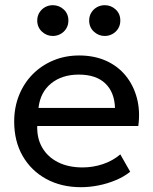

<svg xmlns="http://www.w3.org/2000/svg" viewBox="-20 -724 605 758"><path d="M300 15Q222 15 162.5 -17.5Q103 -50 69.5 -108.2Q36 -166.5 36 -244Q36 -300 55.2 -348Q74.5 -396 109.2 -431Q144 -466 190.8 -485.5Q237.5 -505 292.5 -505Q352 -505 398.8 -484Q445.5 -463 476.2 -425.2Q507 -387.5 520.5 -336.8Q534 -286 526 -226.5H127Q125.5 -177.5 147 -140.8Q168.5 -104 209.2 -83.5Q250 -63 306 -63Q347 -63 386 -76Q425 -89 455 -114.5L494 -46Q470 -26.5 437.2 -12.8Q404.5 1 369 8Q333.5 15 300 15ZM132 -298H434Q432 -360 395.5 -394.8Q359 -429.5 291 -429.5Q225 -429.5 182 -394.8Q139 -360 132 -298ZM188.5 -582Q164 -582 145.5 -599.2Q127 -616.5 127 -643Q127 -660.5 135.5 -674.2Q144 -688 158 -695.8Q172 -703.5 188.5 -703.5Q213.5 -703.5 231.8 -686.5Q250 -669.5 250 -643Q250 -625 241.5 -611.2Q233 -597.5 219 -589.8Q205 -582 188.5 -582ZM393.5 -582Q369 -582 350.5 -599.2Q332 -616.5 332 -643Q332 -660.5 340.5 -674.2Q349 -688 363 -695.8Q377 -703.5 393.5 -703.5Q418.5 -703.5 436.8 -686.5Q455 -669.5 455 -643Q455 -625 446.5 -611.2Q438 -597.5 424 -589.8Q410 -582 393.5 -582Z"/></svg>

Font: Geologica Cursive Light
Style: Regular
Weight: 300
Designer: Sindre Bremnes, Frode Helland
Foundry: Monokrom Skriftforlag AS
Version: Version 1.010;gftools[0.9.28]